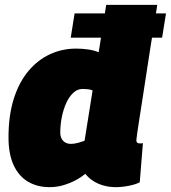

<svg xmlns="http://www.w3.org/2000/svg" viewBox="-20 -760 703 790"><path d="M271 -605 287 -705H663L647 -605ZM456 10Q430 10 406.5 3.5Q383 -3 363.5 -15.5Q344 -28 331 -45Q312 -29 288.5 -17Q265 -5 239 2.5Q213 10 183 10Q134 10 96 -12Q58 -34 36.5 -79.5Q15 -125 15 -195Q15 -286 37 -354.5Q59 -423 97.5 -468.5Q136 -514 186 -537Q236 -560 293 -560Q319 -560 343 -556.5Q367 -553 386 -545L417 -740H627Q627 -740 623.5 -717Q620 -694 613.5 -655.5Q607 -617 599.5 -568.5Q592 -520 584 -468Q576 -416 568.5 -367Q561 -318 554.5 -277.5Q548 -237 544.5 -211.5Q541 -186 541 -183Q541 -177 544 -173.5Q547 -170 555 -170Q557 -170 561 -170Q565 -170 568 -171L555 -10Q538 -1 510 4.5Q482 10 456 10ZM271 -168Q285 -168 300 -172Q315 -176 328 -181L361 -388Q351 -392 340.5 -393Q330 -394 319 -394Q299 -394 282 -378.5Q265 -363 253 -337Q241 -311 234.5 -279Q228 -247 228 -214Q228 -200 233.5 -189.5Q239 -179 249 -173.5Q259 -168 271 -168Z"/></svg>

Font: Georama ExtraCondensed Thin Black
Style: Italic
Weight: 900
Italic angle: -9°
Version: Version 1.001